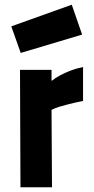

<svg xmlns="http://www.w3.org/2000/svg" viewBox="-20 -796 400 816"><path d="M65 -499H199V-452Q215 -465 236 -476Q254 -486 278.5 -495.5Q303 -505 333 -511V-367Q298 -360 273 -353.5Q248 -347 231 -342Q212 -336 199 -329L201 0H67ZM285 -776 329 -649 68 -571 28 -684Z"/></svg>

Font: Panefresco 999wt
Style: Regular
Weight: 900
Version: Version 1.001